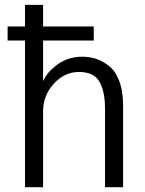

<svg xmlns="http://www.w3.org/2000/svg" viewBox="-20 -779 605 799"><path d="M11.7 -610.4Q11.7 -625 11.7 -668.9Q30.3 -668.9 84 -668.9Q84 -691.4 84 -758.8Q102.5 -758.8 159.2 -758.8Q159.2 -736.3 159.2 -668.9Q211.9 -668.9 370.1 -668.9Q370.1 -654.3 370.1 -610.4Q317.4 -610.4 159.2 -610.4Q159.2 -568.4 159.2 -442.4Q159.2 -442.4 160.2 -442.4Q175.8 -479.5 220.7 -511.7Q265.6 -543 322.3 -543Q350.6 -543 377 -535.2Q403.3 -527.3 430.7 -506.8Q459 -486.3 475.6 -443.4Q492.2 -401.4 492.2 -339.8Q492.2 -226.6 492.2 0Q473.6 0 417 0Q417 -82 417 -328.1Q417 -398.4 393.6 -439.5Q370.1 -479.5 308.6 -479.5Q248 -479.5 203.1 -429.7Q158.2 -379.9 159.2 -312.5Q159.2 -208 159.2 0Q140.6 0 84 0Q84 -152.3 84 -610.4Q66.4 -610.4 11.7 -610.4Z"/></svg>

Font: Gothic A1
Style: Regular
Weight: 400
Designer: HanYang I&C Co.,Ltd.
Version: Version 2.50